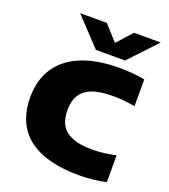

<svg xmlns="http://www.w3.org/2000/svg" viewBox="-146 -909 897 1022"><g transform="rotate(20 302.0 -398.5)"><path d="M423 8Q295 8 208.5 -26Q122 -60 78.2 -127.8Q34.5 -195.5 34.5 -296Q34.5 -391.5 79.2 -460.2Q124 -529 211.8 -566Q299.5 -603 429 -603Q465.5 -603 502 -600Q538.5 -597 572.5 -590.5V-439Q543 -444 511.8 -447.2Q480.5 -450.5 446.5 -450.5Q374 -450.5 329.5 -433.5Q285 -416.5 264.5 -382.2Q244 -348 244 -297Q244 -246 264 -212.2Q284 -178.5 327.2 -161.5Q370.5 -144.5 440 -144.5Q474.5 -144.5 508.8 -149.2Q543 -154 572.5 -160.5V-8.5Q540.5 -1 500.8 3.5Q461 8 423 8ZM277 -650 131 -805H282.5L375 -702.5H344L436.5 -805H588L442 -650Z"/></g></svg>

Font: Encode Sans SC SemiExpanded ExtraBold
Style: Regular
Weight: 800
Width: 6
Designer: Multiple Designers
Foundry: Impallari Type
Version: Version 3.002